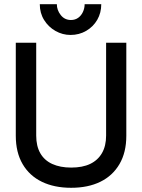

<svg xmlns="http://www.w3.org/2000/svg" viewBox="-20 -883 675 912"><path d="M318 9Q238 9 179 -19.5Q120 -48 87.5 -103.5Q55 -159 55 -238V-680H152V-239Q152 -189 171.5 -155Q191 -121 228.5 -104Q266 -87 318 -87Q372 -87 408.5 -104.5Q445 -122 464.5 -156Q484 -190 484 -239V-680H580V-238Q580 -159 547.5 -103.5Q515 -48 456.5 -19.5Q398 9 318 9ZM461 -863Q461 -822 442 -789Q423 -756 389.5 -736.5Q356 -717 315 -717Q277 -717 243.5 -736Q210 -755 189.5 -788Q169 -821 169 -863H250Q250 -835 268.5 -811.5Q287 -788 317 -788Q337 -788 351.5 -798.5Q366 -809 374 -826.5Q382 -844 382 -863Z"/></svg>

Font: Teachers Medium
Style: Regular
Weight: 500
Designer: Alfredo Marco Pradil, Chank Diesel
Version: Version 1.001